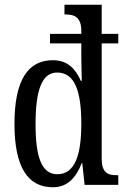

<svg xmlns="http://www.w3.org/2000/svg" viewBox="-20 -780 533 810"><path d="M203 10C264 10 300 -29 325 -92H327L337 0H479V-41H471C434 -41 409 -52 409 -111V-597H479V-637H409V-760H252V-719H258C293 -719 323 -708 323 -650V-637H191V-597H323V-542C323 -512 325 -445 325 -439H321C298 -491 264 -526 203 -526C98 -526 41 -442 41 -257C41 -74 98 10 203 10ZM222 -45C156 -45 130 -116 130 -256C130 -398 156 -474 221 -474C298 -474 323 -390 323 -257C323 -131 298 -45 222 -45Z"/></svg>

Font: Noto Serif Lao ExtCond
Style: Regular
Weight: 400
Width: 2
Designer: Monotype Design Team
Foundry: Monotype Imaging Inc.
Version: Version 2.004